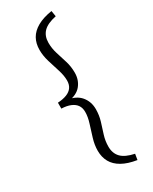

<svg xmlns="http://www.w3.org/2000/svg" viewBox="-237 -767 832 1044"><g transform="rotate(-30 178.5 -245.0)"><path d="M191.4 81.1Q191.4 123 216.3 148.9Q241.2 174.8 297.9 186.5L292 222.7Q236.3 213.9 200.2 193.4Q164.1 172.9 147 142.1Q129.9 111.3 129.9 71.3Q129.9 35.2 141.6 -3.4Q153.3 -42 165 -78.6Q176.8 -115.2 176.8 -146.5Q176.8 -171.9 165 -189Q153.3 -206.1 129.9 -215.8Q106.4 -225.6 73.2 -226.6V-263.7Q106.4 -265.6 129.9 -274.9Q153.3 -284.2 165 -301.3Q176.8 -318.4 176.8 -343.8Q176.8 -375 165 -411.6Q153.3 -448.2 141.6 -486.8Q129.9 -525.4 129.9 -561.5Q129.9 -602.5 147 -632.8Q164.1 -663.1 200.2 -683.6Q236.3 -704.1 292 -712.9L297.9 -676.8Q241.2 -665 216.3 -639.2Q191.4 -613.3 191.4 -571.3Q191.4 -536.1 202.1 -502Q212.9 -467.8 223.6 -433.1Q234.4 -398.4 234.4 -359.4Q234.4 -313.5 207.5 -280.8Q180.7 -248 120.1 -240.2V-253.9Q178.7 -245.1 206.5 -211.4Q234.4 -177.7 234.4 -130.9Q234.4 -91.8 223.6 -57.1Q212.9 -22.5 202.1 11.2Q191.4 44.9 191.4 81.1Z"/></g></svg>

Font: Crimson Pro Light
Style: Regular
Weight: 300
Designer: Jacques Le Bailly
Foundry: Baron von Fonthausen
Version: Version 1.003